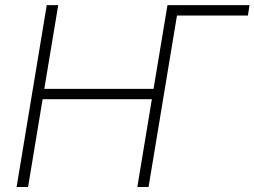

<svg xmlns="http://www.w3.org/2000/svg" viewBox="-20 -748 1018 768"><path d="M978 -727.5 971.7 -686H665L650.9 -727.5ZM46.4 0 167 -727.5H212.9L157.2 -392.6H594.2L649.9 -727.5H694.8L574.2 0H529.3L587.4 -351.1H150.4L92.3 0Z"/></svg>

Font: Inter 24pt ExtraLight
Style: Italic
Weight: 250
Italic angle: -9.3988°
Version: Version 4.001;git-66647c0bb